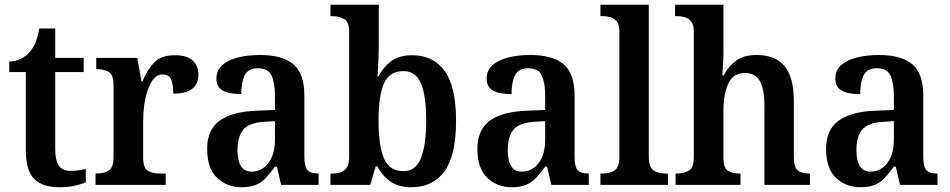

<svg xmlns="http://www.w3.org/2000/svg" viewBox="-20 -780 4009 810"><path d="M231 10Q160 10 124.5 -25Q89 -60 89 -147V-476H19V-520Q46 -521 68 -532Q90 -543 104 -559Q119 -575 129 -599Q139 -623 146 -660H213V-536H333V-476H213V-152Q213 -103 228.5 -81Q244 -59 277 -59Q295 -59 311 -61.5Q327 -64 342 -67V-11Q327 -4 297.5 3Q268 10 231 10Z M383 0V-48H387Q418 -48 438.5 -60.5Q459 -73 459 -120V-420Q459 -464 439.5 -476Q420 -488 390 -488H386V-536H559L577 -437H581Q602 -487 631 -517Q660 -547 718 -547Q769 -547 793 -524.5Q817 -502 817 -465Q817 -385 711 -385Q711 -426 701.5 -446Q692 -466 665 -466Q644 -466 628.5 -447.5Q613 -429 603 -399.5Q593 -370 588.5 -336.5Q584 -303 584 -273V-115Q584 -71 603.5 -59.5Q623 -48 652 -48H679V0Z M999 10Q938 10 896 -29.5Q854 -69 854 -152Q854 -232 906 -270.5Q958 -309 1063 -313L1140 -316V-374Q1140 -429 1126 -460.5Q1112 -492 1068 -492Q1027 -492 1012.5 -462.5Q998 -433 998 -383Q945 -383 919 -398.5Q893 -414 893 -448Q893 -483 917.5 -505Q942 -527 984 -537.5Q1026 -548 1077 -548Q1170 -548 1217 -509.5Q1264 -471 1264 -376V-119Q1264 -78 1276.5 -63Q1289 -48 1321 -48H1324V0H1166L1148 -77H1140Q1120 -49 1101.5 -29.5Q1083 -10 1059 0Q1035 10 999 10ZM1041 -56Q1086 -56 1113 -93Q1140 -130 1140 -191V-269L1093 -266Q1030 -262 1006 -232.5Q982 -203 982 -147Q982 -56 1041 -56Z M1715 10Q1661 10 1626.5 -14.5Q1592 -39 1572 -78H1565L1542 0H1374V-48H1381Q1399 -48 1416 -53Q1433 -58 1443 -73Q1453 -88 1453 -119V-645Q1453 -688 1431.5 -700Q1410 -712 1380 -712H1374V-760H1578V-583Q1578 -565 1577 -541Q1576 -517 1575 -494Q1574 -471 1572 -458H1577Q1597 -497 1630.5 -522Q1664 -547 1718 -547Q1808 -547 1856 -480.5Q1904 -414 1904 -270Q1904 -124 1855 -57Q1806 10 1715 10ZM1683 -58Q1734 -58 1756 -113Q1778 -168 1778 -271Q1778 -376 1756 -428Q1734 -480 1682 -480Q1622 -480 1599.5 -427.5Q1577 -375 1577 -270Q1577 -167 1599.5 -112.5Q1622 -58 1683 -58Z M2139 10Q2078 10 2036 -29.5Q1994 -69 1994 -152Q1994 -232 2046 -270.5Q2098 -309 2203 -313L2280 -316V-374Q2280 -429 2266 -460.5Q2252 -492 2208 -492Q2167 -492 2152.5 -462.5Q2138 -433 2138 -383Q2085 -383 2059 -398.5Q2033 -414 2033 -448Q2033 -483 2057.5 -505Q2082 -527 2124 -537.5Q2166 -548 2217 -548Q2310 -548 2357 -509.5Q2404 -471 2404 -376V-119Q2404 -78 2416.5 -63Q2429 -48 2461 -48H2464V0H2306L2288 -77H2280Q2260 -49 2241.5 -29.5Q2223 -10 2199 0Q2175 10 2139 10ZM2181 -56Q2226 -56 2253 -93Q2280 -130 2280 -191V-269L2233 -266Q2170 -262 2146 -232.5Q2122 -203 2122 -147Q2122 -56 2181 -56Z M2513 0V-48H2524Q2554 -48 2573.5 -61.5Q2593 -75 2593 -120V-648Q2593 -676 2582 -689.5Q2571 -703 2555 -707.5Q2539 -712 2524 -712H2513V-760H2717V-120Q2717 -75 2737 -61.5Q2757 -48 2787 -48H2798V0Z M2830 0V-48H2836Q2865 -48 2886 -60Q2907 -72 2907 -118V-648Q2907 -676 2896 -689.5Q2885 -703 2869 -707.5Q2853 -712 2838 -712H2828V-760H3032V-564Q3032 -534 3030 -503Q3028 -472 3027 -462H3033Q3052 -499 3084.5 -523.5Q3117 -548 3172 -548Q3250 -548 3289.5 -501.5Q3329 -455 3329 -353V-119Q3329 -73 3346 -60.5Q3363 -48 3394 -48H3397V0H3205V-336Q3205 -401 3186.5 -436.5Q3168 -472 3122 -472Q3072 -472 3052 -426.5Q3032 -381 3032 -314V-114Q3032 -71 3051 -59.5Q3070 -48 3101 -48H3104V0Z M3610 10Q3549 10 3507 -29.5Q3465 -69 3465 -152Q3465 -232 3517 -270.5Q3569 -309 3674 -313L3751 -316V-374Q3751 -429 3737 -460.5Q3723 -492 3679 -492Q3638 -492 3623.5 -462.5Q3609 -433 3609 -383Q3556 -383 3530 -398.5Q3504 -414 3504 -448Q3504 -483 3528.5 -505Q3553 -527 3595 -537.5Q3637 -548 3688 -548Q3781 -548 3828 -509.5Q3875 -471 3875 -376V-119Q3875 -78 3887.5 -63Q3900 -48 3932 -48H3935V0H3777L3759 -77H3751Q3731 -49 3712.5 -29.5Q3694 -10 3670 0Q3646 10 3610 10ZM3652 -56Q3697 -56 3724 -93Q3751 -130 3751 -191V-269L3704 -266Q3641 -262 3617 -232.5Q3593 -203 3593 -147Q3593 -56 3652 -56Z"/></svg>

Font: Noto Serif Hebrew SemiCondensed SemiBold
Style: Regular
Weight: 600
Width: 4
Designer: Monotype Design Team
Foundry: Monotype Imaging Inc.
Version: Version 2.004; ttfautohint (v1.8.4.7-5d5b)